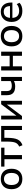

<svg xmlns="http://www.w3.org/2000/svg" viewBox="2165 -2754 602 4972"><g transform="rotate(-90 2466.0 -268.0)"><path d="M318.4 9.8Q193.4 9.8 123 -64.5Q52.7 -138.7 52.7 -270.5Q52.7 -401.4 123 -475.1Q193.4 -548.8 318.4 -548.8Q442.4 -548.8 512.2 -475.1Q582 -401.4 582 -270.5Q582 -138.7 512.2 -64.5Q442.4 9.8 318.4 9.8ZM161.1 -270.5Q161.1 -176.8 202.1 -125.5Q243.2 -74.2 318.4 -74.2Q392.6 -74.2 433.1 -125.5Q473.6 -176.8 473.6 -270.5Q473.6 -363.3 433.1 -414.6Q392.6 -465.8 318.4 -465.8Q243.2 -465.8 202.1 -414.6Q161.1 -363.3 161.1 -270.5Z M829.1 0V-454.1H637.7V-539.1H1127.9V-454.1H936.5V0Z M1156.2 -72.3Q1230.5 -104.5 1257.8 -170.4Q1285.2 -236.3 1285.2 -387.7V-539.1H1691.4V0H1585V-456.1H1382.8V-382.8Q1382.8 -200.2 1338.9 -110.8Q1294.9 -21.5 1191.4 12.7Z M1858.4 0V-539.1H1957V-144.5L2252.9 -539.1H2341.8V0H2244.1V-394.5L1948.2 0Z M2854.5 -208Q2793 -175.8 2714.8 -175.8Q2599.6 -175.8 2543.5 -228Q2487.3 -280.3 2487.3 -386.7V-539.1H2593.8V-395.5Q2593.8 -325.2 2627 -294.4Q2660.2 -263.7 2732.4 -263.7Q2801.8 -263.7 2852.5 -293.9V-539.1H2959V0H2854.5Z M3127 0V-539.1H3234.4V-319.3H3507.8V-539.1H3614.3V0H3507.8V-235.4H3234.4V0Z M4016.6 9.8Q3891.6 9.8 3821.3 -64.5Q3751 -138.7 3751 -270.5Q3751 -401.4 3821.3 -475.1Q3891.6 -548.8 4016.6 -548.8Q4140.6 -548.8 4210.4 -475.1Q4280.3 -401.4 4280.3 -270.5Q4280.3 -138.7 4210.4 -64.5Q4140.6 9.8 4016.6 9.8ZM3859.4 -270.5Q3859.4 -176.8 3900.4 -125.5Q3941.4 -74.2 4016.6 -74.2Q4090.8 -74.2 4131.3 -125.5Q4171.9 -176.8 4171.9 -270.5Q4171.9 -363.3 4131.3 -414.6Q4090.8 -465.8 4016.6 -465.8Q3941.4 -465.8 3900.4 -414.6Q3859.4 -363.3 3859.4 -270.5Z M4668.9 9.8Q4535.2 9.8 4459.5 -64Q4383.8 -137.7 4383.8 -269.5Q4383.8 -396.5 4456.1 -472.7Q4528.3 -548.8 4648.4 -548.8Q4760.7 -548.8 4823.7 -477.1Q4886.7 -405.3 4886.7 -277.3V-248H4488.3Q4499 -73.2 4672.9 -73.2Q4776.4 -73.2 4844.7 -135.7L4879.9 -64.5Q4805.7 9.8 4668.9 9.8ZM4489.3 -310.5H4794.9Q4790 -393.6 4754.9 -432.6Q4719.7 -471.7 4651.4 -471.7Q4505.9 -471.7 4489.3 -310.5Z"/></g></svg>

Font: Min Sans Medium
Style: Regular
Weight: 500
Designer: Jinseong-Kim, NotoSansCJK, Nunito
Foundry: Jinseong-Kim
Version: Version 1.400;Glyphs 3.1.2 (3151)